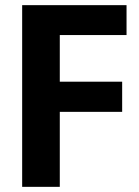

<svg xmlns="http://www.w3.org/2000/svg" viewBox="-20 -725 541 745"><path d="M66 0V-705H471V-589H212V-408H454V-291H212V0Z"/></svg>

Font: Nunito Sans 10pt Condensed ExtraBold
Style: Regular
Weight: 800
Width: 3
Designer: Vernon Adams
Foundry: Vernon Adams
Version: Version 3.101;gftools[0.9.27]